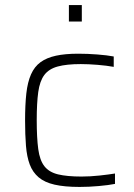

<svg xmlns="http://www.w3.org/2000/svg" viewBox="-20 -730 530 758"><path d="M294 8Q235 8 195.5 -1Q156 -10 132.5 -30Q109 -50 97.5 -80.5Q86 -111 82.5 -154.5Q79 -198 79 -254Q79 -317 84 -361.5Q89 -406 102.5 -436.5Q116 -467 140 -484.5Q164 -502 200.5 -510Q237 -518 289 -518Q325 -518 364 -515Q403 -512 429 -507V-466Q402 -471 365.5 -474Q329 -477 299 -477Q243 -477 208 -467.5Q173 -458 155 -434Q137 -410 131 -366.5Q125 -323 125 -256Q125 -186 131 -141.5Q137 -97 155.5 -73.5Q174 -50 209.5 -41.5Q245 -33 302 -33Q336 -33 373 -37Q410 -41 434 -45V-4Q409 1 370 4.5Q331 8 294 8ZM252 -645V-710H303V-645Z"/></svg>

Font: Saira SemiExpanded ExtraLight
Style: Regular
Weight: 250
Width: 6
Designer: Hector Gatti with collaboration of the Omnibus-Type team
Foundry: Omnibus-Type
Version: Version 1.101